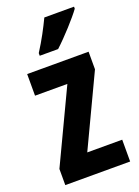

<svg xmlns="http://www.w3.org/2000/svg" viewBox="-146 -829 648 893"><g transform="rotate(-20 178.0 -383.0)"><path d="M339 -756V-766H192C171 -722 145 -672 111 -619V-606H202C249 -649 313 -720 339 -756ZM338 0V-108H165L331 -459V-546H27V-439H187L17 -80V0Z"/></g></svg>

Font: Noto Sans Kannada ExtraCondensed
Style: Bold
Weight: 700
Width: 2
Designer: Jelle Bosma - Monotype Design Team
Foundry: Monotype Imaging Inc.
Version: Version 2.005